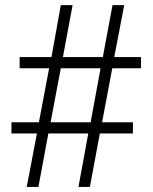

<svg xmlns="http://www.w3.org/2000/svg" viewBox="-20 -734 599 754"><path d="M169.9 -210 130.9 0H85L125 -210H24.9V-253.9H132.8L172.9 -465.8H57.1V-509.8H182.1L218.8 -713.9H265.1L227.1 -509.8H383.8L421.9 -713.9H467.8L428.7 -509.8H533.7V-465.8H420.9L380.9 -253.9H502V-210H372.1L333 0H288.1L326.7 -210ZM375 -465.8H218.8L178.7 -253.9H335.9Z"/></svg>

Font: Koh Santepheap Light
Style: Regular
Weight: 300
Designer: Danh Hong
Version: Version 2.002; ttfautohint (v1.8.3)